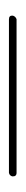

<svg xmlns="http://www.w3.org/2000/svg" viewBox="166 -223 57 429"><g transform="rotate(90 194.5 -8.5)"><path d="M366 0H23Q14 0 15 -9Q17 -15 23 -17H366Q375 -17 374 -7Q372 -1 366 0Z"/></g></svg>

Font: Maria
Style: Christmas
Weight: 400
Designer: Muhammad Yoni
Version: Version 001.000